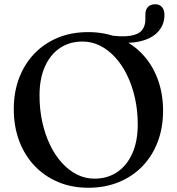

<svg xmlns="http://www.w3.org/2000/svg" viewBox="-20 -868 836 906"><path d="M756 -797.5Q756 -749.5 723.5 -715.8Q691 -682 628.8 -670.5Q566.5 -659 477.5 -677.5Q468.5 -680 464 -682.5Q459.5 -685 459.5 -692Q459.5 -698.5 465 -702.2Q470.5 -706 479.5 -704Q552.5 -692.5 593 -698.8Q633.5 -705 649.8 -725.2Q666 -745.5 666 -776.5V-799.5Q666 -822.5 678.2 -835.2Q690.5 -848 712 -848Q733 -848 744.5 -834.5Q756 -821 756 -797.5ZM395.5 -716.5Q475.5 -716.5 540.5 -689.2Q605.5 -662 652.2 -612.2Q699 -562.5 724.2 -494.5Q749.5 -426.5 749.5 -345Q749.5 -266 724.5 -199.5Q699.5 -133 652.8 -84.2Q606 -35.5 541 -8.8Q476 18 397 18Q318.5 18 254 -9.2Q189.5 -36.5 142.5 -86.2Q95.5 -136 70.2 -204Q45 -272 45 -353.5Q45 -433 70 -499.2Q95 -565.5 141.5 -614.2Q188 -663 252.5 -689.8Q317 -716.5 395.5 -716.5ZM630 -281Q630 -346.5 616.8 -405.5Q603.5 -464.5 579.8 -513.2Q556 -562 523.5 -597.5Q491 -633 452 -652.5Q413 -672 369.5 -672Q308.5 -672 263 -641.5Q217.5 -611 192 -554Q166.5 -497 166.5 -418Q166.5 -351.5 179.5 -292.5Q192.5 -233.5 216 -184.5Q239.5 -135.5 272 -99.8Q304.5 -64 343.2 -44.5Q382 -25 425.5 -25Q487 -25 532.8 -55.8Q578.5 -86.5 604.2 -143.8Q630 -201 630 -281Z"/></svg>

Font: Fraunces 10pt
Style: Regular
Weight: 400
Version: Version 1.000;[b76b70a41]